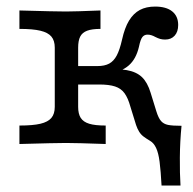

<svg xmlns="http://www.w3.org/2000/svg" viewBox="-20 -447 599 596"><path d="M446 -9.7Q433.9 -16.9 425.8 -23Q417.7 -29 412.1 -37.9Q406.5 -46.8 402.4 -58.9L384.7 -116.1Q377.4 -142.7 366.5 -157.7Q355.6 -172.6 337.1 -178.6Q318.5 -184.7 287.9 -184.7H211.3V-241.9H282.3Q304.8 -241.9 319 -249.6Q333.1 -257.3 342.3 -274.6Q351.6 -291.9 358.9 -324.2Q366.9 -360.5 380.6 -383.1Q394.4 -405.6 414.1 -416.1Q433.9 -426.6 461.3 -426.6Q496 -426.6 514.5 -411.7Q533.1 -396.8 533.1 -369.4Q533.1 -348.4 522.2 -336.3Q511.3 -324.2 492.7 -324.2Q483.9 -324.2 477 -326.2Q470.2 -328.2 462.1 -332.3Q456.5 -335.5 450.4 -337.5Q444.4 -339.5 437.9 -339.5Q428.2 -339.5 422.2 -332.3Q416.1 -325 411.3 -301.6Q402.4 -263.7 379.8 -244Q357.3 -224.2 315.3 -216.9L291.9 -230.6Q342.7 -234.7 373 -229.4Q403.2 -224.2 420.6 -207.7Q437.9 -191.1 447.6 -158.9L465.3 -101.6Q471.8 -80.6 479.8 -71.4Q487.9 -62.1 501.6 -59.3Q515.3 -56.5 543.5 -56.5Q538.7 -8.1 538.3 41.9Q537.9 91.9 540.3 129H481.5Q479 83.1 475.4 55.2Q471.8 27.4 464.5 12.1Q457.3 -3.2 446 -9.7ZM150 -115.3V-299.2Q150 -321 139.5 -333.5Q129 -346 105.6 -351.6Q82.3 -357.3 40.3 -357.3V-414.5Q153.2 -411.3 184.7 -411.3Q211.3 -411.3 291.9 -414.5V-357.3Q265.3 -357.3 250.4 -351.6Q235.5 -346 229 -333.5Q222.6 -321 222.6 -299.2V-115.3Q222.6 -93.5 230.6 -81Q238.7 -68.5 256.9 -62.9Q275 -57.3 308.1 -57.3V0Q217.7 -3.2 184.7 -3.2Q153.2 -3.2 40.3 0V-57.3Q82.3 -57.3 105.6 -62.9Q129 -68.5 139.5 -81Q150 -93.5 150 -115.3Z"/></svg>

Font: Playfair Micro SmCond SmLight
Style: Regular
Weight: 360
Width: 4
Designer: Claus Eggers Sørensen
Foundry: Claus Eggers Sørensen
Version: Version 2.100;Glyphs 3.2 (3219)